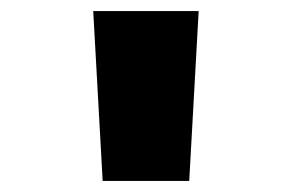

<svg xmlns="http://www.w3.org/2000/svg" viewBox="-20 -780 526 346"><path d="M321 -454H165L148 -760H338Z"/></svg>

Font: OA Gothic ExtraBold
Style: Regular
Weight: 800
Designer: Choi Chi-young, Lee Jaesang, Lee Juhyun, Han Dohee
Foundry: DDUNGSANG CORP.
Version: Version 1.000;Build 20210203